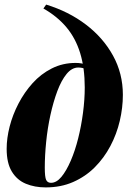

<svg xmlns="http://www.w3.org/2000/svg" viewBox="-20 -802 582 836"><path d="M349 -421Q349 -506 329 -571Q309 -636 269 -683.5Q229 -731 169 -765L181 -782Q279 -752 354 -695Q429 -638 472 -560Q515 -482 515 -389Q515 -333 501.5 -275.5Q488 -218 460.5 -166Q433 -114 392.5 -73.5Q352 -33 298.5 -9.5Q245 14 179 14Q131 14 92.5 -2Q54 -18 31.5 -55Q9 -92 9 -154Q9 -200 22 -251Q35 -302 60.5 -351Q86 -400 122 -440Q158 -480 205.5 -504Q253 -528 309 -528Q337 -528 353.5 -520Q370 -512 387 -494L380 -482Q371 -495 354 -501.5Q337 -508 321 -508Q293 -508 270 -480Q247 -452 229.5 -405Q212 -358 199.5 -301Q187 -244 181 -184Q175 -124 175 -72Q175 -31 181 -18.5Q187 -6 202 -6Q226 -6 247.5 -32Q269 -58 288 -102Q307 -146 320.5 -200Q334 -254 341.5 -311.5Q349 -369 349 -421Z"/></svg>

Font: Playfair Display ExtraBold
Style: Italic
Weight: 800
Italic angle: -14°
Designer: Claus Eggers Sørensen
Foundry: Claus Eggers Sørensen
Version: Version 1.203